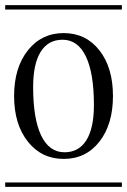

<svg xmlns="http://www.w3.org/2000/svg" viewBox="-29 -728 495 748"><path d="M-8.8 -708H445.8V-690.9H-8.8ZM-8.8 -17.1H445.8V0H-8.8ZM336.9 -318.8Q336.9 -442.4 305.7 -507.8Q274.4 -573.2 214.8 -573.2Q158.7 -573.2 129.4 -526.1Q100.1 -479 100.1 -389.2Q100.1 -265.6 131.3 -200.2Q162.6 -134.8 222.2 -134.8Q278.3 -134.8 307.6 -181.9Q336.9 -229 336.9 -318.8ZM79.3 -176.5Q25.9 -244.1 25.9 -354Q25.9 -463.9 79.3 -531.5Q132.8 -599.1 219.2 -599.1Q305.7 -599.1 358.4 -531.7Q411.1 -464.4 411.1 -354Q411.1 -243.7 358.4 -176.3Q305.7 -108.9 219.2 -108.9Q132.8 -108.9 79.3 -176.5Z"/></svg>

Font: FoglihtenFr01
Style: Regular
Weight: 500
Version: Version 0.68